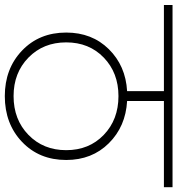

<svg xmlns="http://www.w3.org/2000/svg" viewBox="-22 -790 723 782"><g transform="rotate(90 339.0 -398.5)"><path d="M338.9 -92.8Q434.6 -92.8 496.8 -153.3Q559.1 -213.9 559.1 -307.1Q559.1 -400.4 496.8 -460.2Q434.6 -520 338.9 -520Q244.1 -520 182.1 -460.2Q120.1 -400.4 120.1 -307.1Q120.1 -213.9 182.1 -153.3Q244.1 -92.8 338.9 -92.8ZM338.9 -57.1Q227.1 -57.1 153.6 -127.2Q80.1 -197.3 80.1 -307.1Q80.1 -412.1 147.7 -480.7Q215.3 -549.3 318.8 -555.2V-705.1H-32.2V-740.2H710V-705.1H358.9V-555.2Q462.9 -549.3 531 -480.7Q599.1 -412.1 599.1 -307.1Q599.1 -197.3 525.4 -127.2Q451.7 -57.1 338.9 -57.1Z"/></g></svg>

Font: SVN-Poppins ExtraLight
Style: Regular
Weight: 200
Designer: Ninad Kale (Devanagari), Jonny Pinhorn (Latin)
Foundry: Indian Type Foundry
Version: Version 3.002 2017